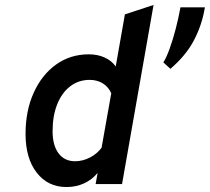

<svg xmlns="http://www.w3.org/2000/svg" viewBox="-20 -742 846 774"><path d="M248 12Q173 12 128 -46Q83 -104 83 -202Q83 -295.5 115.8 -368Q148.5 -440.5 206 -481.8Q263.5 -523 338 -523Q373.5 -523 401.8 -510.2Q430 -497.5 446.5 -474L483.5 -684L599 -722L472 0H365.5L373.5 -45Q351 -17.5 318.8 -2.8Q286.5 12 248 12ZM282.5 -92Q313.5 -92 342.5 -107Q371.5 -122 389.5 -146.5L428.5 -366Q417 -392 394.2 -406Q371.5 -420 341.5 -420Q297 -420 263.2 -394.2Q229.5 -368.5 210.8 -322Q192 -275.5 192 -213Q192 -156 216 -124Q240 -92 282.5 -92ZM667 -464.5 638.5 -490.5Q650.5 -509 663.5 -544.8Q676.5 -580.5 688 -624.5Q699.5 -668.5 707.5 -712.5H806L804 -701.5Q792 -636 760.5 -577Q729 -518 667 -464.5Z"/></svg>

Font: Overpass SemiBold
Style: Italic
Weight: 600
Italic angle: -10°
Designer: Delve Withrington, Dave Bailey, Thomas Jockin
Foundry: Delve Fonts LLC
Version: Version 4.000